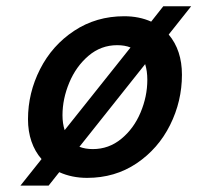

<svg xmlns="http://www.w3.org/2000/svg" viewBox="-20 -552 626 609"><path d="M374 -500.5Q421.4 -500.5 459.5 -483.4L498 -532.2H586.4L515.1 -442.4Q557.1 -392.6 557.1 -314.9Q557.1 -231 519.5 -155.5Q481.9 -80.1 413.3 -33.9Q344.7 12.2 256.3 12.2Q208 12.2 168 -5.9L134.3 36.6H44.9L111.8 -47.4Q90.8 -71.3 79.8 -103.3Q68.8 -135.3 68.8 -173.8Q68.8 -257.3 107.2 -332.8Q145.5 -408.2 215.3 -454.3Q285.2 -500.5 374 -500.5ZM178.2 -186.5Q178.2 -160.6 185.1 -139.2L394 -401.4Q376 -408.7 351.6 -408.7Q300.3 -408.7 260.7 -375Q221.2 -341.3 199.7 -289.8Q178.2 -238.3 178.2 -186.5ZM274.4 -79.1Q325.2 -79.1 364.7 -111.6Q404.3 -144 425.8 -195.1Q447.3 -246.1 447.3 -298.8Q447.3 -326.7 440.4 -348.6L231.9 -86.4Q250.5 -79.1 274.4 -79.1Z"/></svg>

Font: Lesson One Medium
Style: Italic
Weight: 500
Italic angle: -14°
Designer: But Ko, Victor Gaultney, Annie Olsen, Julie Remington, Don Collingsworth, Eric Hays, Becca Hirsbrunner
Version: Version 1.100